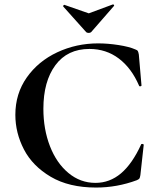

<svg xmlns="http://www.w3.org/2000/svg" viewBox="-20 -831 709 863"><path d="M588 -609Q597 -606 599.5 -601.5Q602 -597 604 -586L616 -447Q616 -444 611 -443Q606 -442 605 -446Q571 -525 514 -568Q457 -611 382 -611Q283 -611 229 -538Q175 -465 175 -342Q175 -250 204.5 -174Q234 -98 287.5 -53.5Q341 -9 409 -9Q473 -9 523.5 -51.5Q574 -94 614 -181Q615 -185 620.5 -184Q626 -183 626 -180L611 -44Q609 -32 606.5 -28.5Q604 -25 595 -21Q506 12 412 12Q290 12 208 -36.5Q126 -85 87.5 -159.5Q49 -234 49 -315Q49 -410 100.5 -483Q152 -556 237.5 -596Q323 -636 421 -636Q465 -636 513 -628.5Q561 -621 588 -609ZM264 -804Q264 -806 266.5 -808Q269 -810 270 -809L379 -771L487 -811H488Q491 -811 492.5 -808.5Q494 -806 492 -804L390 -687Q386 -683 379 -683Q371 -683 367 -687L264 -802Z"/></svg>

Font: Cormorant Unicase
Style: Bold
Weight: 700
Designer: Christian Thalmann (Catharsis Fonts)
Foundry: Catharsis Fonts
Version: Version 4.000